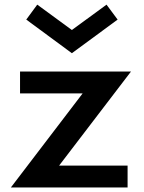

<svg xmlns="http://www.w3.org/2000/svg" viewBox="-20 -828 636 848"><path d="M499.5 -741.5 450.5 -807.5 297.5 -695.5 144.5 -807.5 96 -741.5 297.5 -593ZM543.5 0V-96.5H241L558.5 -512H68.5V-415.5H345L28 0Z"/></svg>

Font: Spartan SemiBold
Style: Regular
Weight: 600
Designer: Matt Bailey, Mirko Velimirovic
Foundry: Matt Bailey
Version: Version 1.003